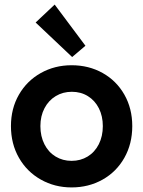

<svg xmlns="http://www.w3.org/2000/svg" viewBox="-20 -819 632 847"><path d="M28.3 -262.7Q28.3 -340.3 63.5 -401.4Q98.6 -462.4 159.9 -496.8Q221.2 -531.2 295.9 -531.2Q371.6 -531.2 432.6 -497.1Q493.7 -462.9 528.6 -401.6Q563.5 -340.3 563.5 -262.7Q563.5 -184.6 528.6 -122.8Q493.7 -61 432.4 -26.6Q371.1 7.8 295.9 7.8Q221.2 7.8 159.9 -26.9Q98.6 -61.5 63.5 -123Q28.3 -184.6 28.3 -262.7ZM433.6 -262.7Q433.6 -306.6 416.3 -341.1Q398.9 -375.5 367.9 -394.8Q336.9 -414.1 296.9 -414.1Q257.3 -414.1 225.8 -395Q194.3 -376 176.3 -341.6Q158.2 -307.1 158.2 -262.7Q158.2 -217.8 176 -182.6Q193.8 -147.5 225.3 -128.4Q256.8 -109.4 295.9 -109.4Q335 -109.4 366.5 -128.4Q397.9 -147.5 415.8 -182.6Q433.6 -217.8 433.6 -262.7ZM137.2 -719.7 221.2 -798.8 356.9 -617.2 298.3 -567.4Z"/></svg>

Font: Reddit Sans Strawberry
Style: Bold
Weight: 700
Designer: Stephen Hutchings
Foundry: Reddit
Version: Version 1.013